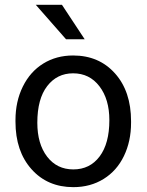

<svg xmlns="http://www.w3.org/2000/svg" viewBox="-20 -769 610 799"><path d="M44.4 -269Q44.4 -346.7 75 -408.7Q105.5 -470.7 159.9 -504.4Q214.4 -538.1 284.2 -538.1Q392.1 -538.1 458.7 -463.4Q525.4 -388.7 525.4 -264.6V-258.3Q525.4 -181.2 495.8 -119.9Q466.3 -58.6 411.4 -24.4Q356.4 9.8 285.2 9.8Q177.7 9.8 111.1 -64.9Q44.4 -139.6 44.4 -262.7ZM135.3 -258.3Q135.3 -170.4 176 -117.2Q216.8 -64 285.2 -64Q354 -64 394.5 -117.9Q435.1 -171.9 435.1 -269Q435.1 -356 393.8 -409.9Q352.5 -463.9 284.2 -463.9Q217.3 -463.9 176.3 -410.6Q135.3 -357.4 135.3 -258.3ZM332.5 -605.5H254.9L128.9 -749H237.8Z"/></svg>

Font: RobotoInd
Style: Regular
Weight: 400
Designer: Google
Version: Version 2.001101; 2014